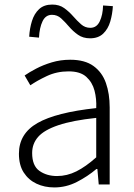

<svg xmlns="http://www.w3.org/2000/svg" viewBox="-20 -809 587 842"><path d="M218 13Q175 13 140 -3.5Q105 -20 84 -52.5Q63 -85 63 -135Q63 -223 144.5 -269.5Q226 -316 402 -335Q404 -375 394.5 -411.5Q385 -448 358.5 -472Q332 -496 281 -496Q229 -496 185.5 -475.5Q142 -455 113 -435L88 -478Q108 -492 138.5 -508Q169 -524 207 -535.5Q245 -547 288 -547Q352 -547 390 -519.5Q428 -492 444.5 -445Q461 -398 461 -338V0H413L407 -68H403Q364 -35 317 -11Q270 13 218 13ZM230 -37Q274 -37 315 -57.5Q356 -78 402 -119V-292Q298 -281 236 -260Q174 -239 147.5 -209Q121 -179 121 -138Q121 -82 153 -59.5Q185 -37 230 -37ZM375 -641Q344 -641 322 -656.5Q300 -672 282.5 -692.5Q265 -713 248 -728.5Q231 -744 208 -744Q180 -744 166.5 -715.5Q153 -687 151 -644L108 -648Q110 -684 120 -716.5Q130 -749 151.5 -769Q173 -789 209 -789Q240 -789 261.5 -773.5Q283 -758 300.5 -738Q318 -718 335.5 -702.5Q353 -687 376 -687Q404 -687 417.5 -715.5Q431 -744 432 -785L475 -782Q473 -747 463.5 -714.5Q454 -682 432.5 -661.5Q411 -641 375 -641Z"/></svg>

Font: Noto Sans JP Thin Light
Style: Regular
Weight: 300
Version: Version 2.004-H2;hotconv 1.0.118;makeotfexe 2.5.65603